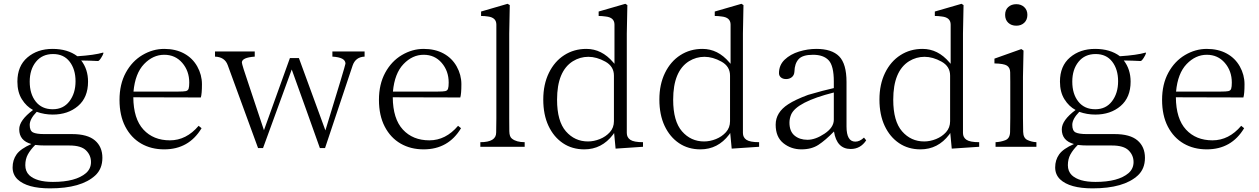

<svg xmlns="http://www.w3.org/2000/svg" viewBox="-20 -779 6682 1019"><path d="M46.9 109.4Q46.9 70.3 67.9 40.5Q88.9 10.7 146.5 -14.6Q82 -32.2 82 -92.8Q82 -140.6 155.3 -195.3Q120.1 -213.9 96.2 -252Q72.3 -290 72.3 -345.7Q72.3 -428.7 125.5 -474.1Q178.7 -519.5 258.8 -519.5Q338.9 -519.5 390.6 -480.5Q480.5 -486.3 527.3 -500L529.3 -498Q527.3 -488.3 516.6 -471.7Q505.9 -455.1 500 -455.1Q477.5 -456.1 456.1 -457Q433.6 -457 411.1 -458Q447.3 -411.1 447.3 -345.7Q447.3 -261.7 394 -216.3Q340.8 -170.9 259.8 -170.9Q215.8 -170.9 174.8 -185.5Q137.7 -147.5 137.7 -116.2Q137.7 -85 155.3 -76.2Q172.9 -67.4 214.8 -67.4H362.3Q444.3 -67.4 483.9 -33.7Q523.4 0 523.4 58.6Q523.4 117.2 485.4 152.3Q411.1 220.7 245.1 220.7Q124 220.7 73.2 172.9Q46.9 147.5 46.9 109.4ZM114.3 97.7Q114.3 129.9 134.8 150.4Q172.9 186.5 260.7 186.5Q381.8 186.5 436.5 139.6Q462.9 116.2 462.9 81.1Q462.9 44.9 436.5 19Q410.2 -6.8 348.6 -6.8H220.7Q192.4 -6.8 167 -9.8Q141.6 15.6 127.9 40.5Q114.3 65.4 114.3 97.7ZM137.7 -345.7Q137.7 -280.3 169.9 -239.7Q202.1 -199.2 259.8 -199.2Q316.4 -199.2 348.6 -241.7Q380.9 -284.2 380.9 -347.7Q380.9 -411.1 349.6 -451.7Q318.4 -492.2 261.7 -492.2Q204.1 -492.2 170.9 -451.2Q137.7 -410.2 137.7 -345.7Z M614.3 -249Q614.3 -332 647.5 -393.1Q680.7 -454.1 735.8 -486.8Q791 -519.5 851.6 -519.5Q912.1 -519.5 957 -495.1Q1002 -470.7 1026.9 -426.3Q1051.8 -381.8 1051.8 -332Q1051.8 -281.2 1045.9 -261.7L687.5 -262.7Q688.5 -148.4 741.2 -91.3Q793.9 -34.2 881.8 -34.2Q968.8 -34.2 1034.2 -111.3L1049.8 -98.6Q982.4 13.7 851.6 13.7Q782.2 13.7 729 -17.1Q675.8 -47.9 645 -106.9Q614.3 -166 614.3 -249ZM688.5 -293H926.8Q954.1 -293 965.8 -295.4Q977.5 -297.9 981 -308.1Q984.4 -318.4 984.4 -340.8Q984.4 -402.3 947.3 -445.3Q910.2 -488.3 851.6 -488.3Q792 -488.3 744.6 -439Q697.3 -389.6 688.5 -293Z M1121.1 -478.5V-505.9H1332V-478.5Q1263.7 -473.6 1263.7 -447.3Q1263.7 -436.5 1301.8 -325.2Q1339.8 -212.9 1380.9 -87.9L1518.6 -470.7H1566.4L1707 -86.9Q1813.5 -433.6 1813.5 -441.4Q1813.5 -474.6 1744.1 -478.5V-505.9H1915V-478.5Q1867.2 -476.6 1851.6 -431.6L1705.1 6.8H1677.7Q1640.6 -96.7 1603.5 -201.2Q1566.4 -305.7 1528.3 -410.2L1376 6.8H1349.6L1188.5 -433.6Q1172.9 -476.6 1121.1 -478.5ZM1867.2 -478.5ZM1826.2 -478.5ZM1250 -478.5ZM1171.9 -478.5Z M1991.2 -249Q1991.2 -332 2024.4 -393.1Q2057.6 -454.1 2112.8 -486.8Q2168 -519.5 2228.5 -519.5Q2289.1 -519.5 2334 -495.1Q2378.9 -470.7 2403.8 -426.3Q2428.7 -381.8 2428.7 -332Q2428.7 -281.2 2422.9 -261.7L2064.5 -262.7Q2065.4 -148.4 2118.2 -91.3Q2170.9 -34.2 2258.8 -34.2Q2345.7 -34.2 2411.1 -111.3L2426.8 -98.6Q2359.4 13.7 2228.5 13.7Q2159.2 13.7 2106 -17.1Q2052.7 -47.9 2022 -106.9Q1991.2 -166 1991.2 -249ZM2065.4 -293H2303.7Q2331.1 -293 2342.8 -295.4Q2354.5 -297.9 2357.9 -308.1Q2361.3 -318.4 2361.3 -340.8Q2361.3 -402.3 2324.2 -445.3Q2287.1 -488.3 2228.5 -488.3Q2168.9 -488.3 2121.6 -439Q2074.2 -389.6 2065.4 -293Z M2529.3 0V-24.4Q2613.3 -24.4 2613.3 -75.2Q2614.3 -112.3 2614.3 -150.4V-648.4Q2614.3 -685.5 2570.3 -691.4Q2551.8 -694.3 2533.2 -694.3V-717.8L2673.8 -758.8L2685.5 -752L2682.6 -599.6V-150.4Q2682.6 -112.3 2683.1 -82.5Q2683.6 -52.7 2697.3 -43Q2720.7 -24.4 2764.6 -24.4V0Z M2863.3 -251Q2863.3 -331.1 2893.1 -392.1Q2922.9 -453.1 2974.6 -486.3Q3026.4 -519.5 3091.8 -519.5Q3173.8 -519.5 3234.4 -448.2L3241.2 -440.4V-648.4Q3241.2 -686.5 3194.3 -691.4Q3174.8 -694.3 3157.2 -694.3V-717.8L3298.8 -758.8L3309.6 -752L3306.6 -600.6V-73.2Q3306.6 -49.8 3325.2 -37.1Q3343.8 -24.4 3392.6 -24.4V0L3247.1 9.8Q3241.2 -46.9 3239.3 -73.2L3233.4 -64.5Q3173.8 13.7 3081.1 13.7Q3016.6 13.7 2967.8 -19Q2918.9 -51.8 2891.1 -110.8Q2863.3 -169.9 2863.3 -251ZM2936.5 -250Q2936.5 -135.7 2983.4 -82Q3030.3 -28.3 3100.6 -28.3Q3131.8 -28.3 3163.6 -41Q3195.3 -53.7 3216.8 -77.6Q3238.3 -101.6 3238.3 -135.7V-377.9Q3238.3 -426.8 3192.4 -452.1Q3146.5 -477.5 3102.5 -477.5Q3058.6 -477.5 3020.5 -454.1Q2936.5 -401.4 2936.5 -250Z M3479.5 -251Q3479.5 -331.1 3509.3 -392.1Q3539.1 -453.1 3590.8 -486.3Q3642.6 -519.5 3708 -519.5Q3790 -519.5 3850.6 -448.2L3857.4 -440.4V-648.4Q3857.4 -686.5 3810.5 -691.4Q3791 -694.3 3773.4 -694.3V-717.8L3915 -758.8L3925.8 -752L3922.9 -600.6V-73.2Q3922.9 -49.8 3941.4 -37.1Q3960 -24.4 4008.8 -24.4V0L3863.3 9.8Q3857.4 -46.9 3855.5 -73.2L3849.6 -64.5Q3790 13.7 3697.3 13.7Q3632.8 13.7 3584 -19Q3535.2 -51.8 3507.3 -110.8Q3479.5 -169.9 3479.5 -251ZM3552.7 -250Q3552.7 -135.7 3599.6 -82Q3646.5 -28.3 3716.8 -28.3Q3748 -28.3 3779.8 -41Q3811.5 -53.7 3833 -77.6Q3854.5 -101.6 3854.5 -135.7V-377.9Q3854.5 -426.8 3808.6 -452.1Q3762.7 -477.5 3718.8 -477.5Q3674.8 -477.5 3636.7 -454.1Q3552.7 -401.4 3552.7 -250Z M4096.7 -117.2Q4096.7 -182.6 4163.1 -225.6Q4200.2 -250 4268.6 -275.4Q4351.6 -299.8 4405.3 -311.5V-346.7Q4405.3 -429.7 4377.9 -459Q4350.6 -488.3 4294.9 -488.3Q4239.3 -488.3 4218.3 -464.8Q4197.3 -441.4 4196.3 -399.4Q4195.3 -379.9 4182.6 -369.6Q4169.9 -359.4 4152.3 -359.4Q4134.8 -359.4 4124.5 -368.2Q4114.3 -377 4114.3 -390.6Q4114.3 -433.6 4144.5 -462.4Q4174.8 -491.2 4220.7 -505.4Q4266.6 -519.5 4312.5 -519.5Q4394.5 -519.5 4433.6 -480Q4472.7 -440.4 4472.7 -343.8V-107.4Q4472.7 -27.3 4519.5 -27.3Q4543 -27.3 4565.4 -48.8L4577.1 -34.2Q4546.9 11.7 4495.1 11.7Q4420.9 11.7 4406.2 -81.1Q4360.4 -34.2 4323.7 -10.3Q4287.1 13.7 4233.4 13.7Q4178.7 13.7 4137.7 -19Q4096.7 -51.8 4096.7 -117.2ZM4169.9 -127.9Q4169.9 -82 4196.8 -59.6Q4223.6 -37.1 4265.6 -37.1Q4307.6 -37.1 4356.4 -69.8Q4405.3 -102.5 4405.3 -143.6V-288.1Q4208 -238.3 4178.7 -170.9Q4169.9 -149.4 4169.9 -127.9Z M4647.5 -251Q4647.5 -331.1 4677.2 -392.1Q4707 -453.1 4758.8 -486.3Q4810.5 -519.5 4876 -519.5Q4958 -519.5 5018.6 -448.2L5025.4 -440.4V-648.4Q5025.4 -686.5 4978.5 -691.4Q4959 -694.3 4941.4 -694.3V-717.8L5083 -758.8L5093.8 -752L5090.8 -600.6V-73.2Q5090.8 -49.8 5109.4 -37.1Q5127.9 -24.4 5176.8 -24.4V0L5031.2 9.8Q5025.4 -46.9 5023.4 -73.2L5017.6 -64.5Q4958 13.7 4865.2 13.7Q4800.8 13.7 4752 -19Q4703.1 -51.8 4675.3 -110.8Q4647.5 -169.9 4647.5 -251ZM4720.7 -250Q4720.7 -135.7 4767.6 -82Q4814.5 -28.3 4884.8 -28.3Q4916 -28.3 4947.8 -41Q4979.5 -53.7 5001 -77.6Q5022.5 -101.6 5022.5 -135.7V-377.9Q5022.5 -426.8 4976.6 -452.1Q4930.7 -477.5 4886.7 -477.5Q4842.8 -477.5 4804.7 -454.1Q4720.7 -401.4 4720.7 -250Z M5257.8 -442.4V-467.8L5400.4 -518.6L5412.1 -510.7L5409.2 -371.1V-152.3Q5409.2 -112.3 5410.2 -79.1Q5411.1 -45.9 5433.6 -35.6Q5456.1 -25.4 5480.5 -24.4V0H5263.7V-24.4Q5290 -25.4 5314.9 -34.7Q5339.8 -43.9 5340.8 -78.1Q5341.8 -112.3 5341.8 -152.3V-343.8Q5341.8 -371.1 5341.3 -395.5Q5340.8 -419.9 5324.2 -430.7Q5307.6 -441.4 5257.8 -442.4ZM5314.5 -700.2Q5314.5 -726.6 5331.1 -741.7Q5347.7 -756.8 5374 -756.8Q5399.4 -756.8 5416 -741.2Q5432.6 -725.6 5432.6 -700.2Q5432.6 -673.8 5416 -658.2Q5399.4 -642.6 5374 -642.6Q5347.7 -642.6 5331.1 -658.2Q5314.5 -673.8 5314.5 -700.2Z M5580.1 109.4Q5580.1 70.3 5601.1 40.5Q5622.1 10.7 5679.7 -14.6Q5615.2 -32.2 5615.2 -92.8Q5615.2 -140.6 5688.5 -195.3Q5653.3 -213.9 5629.4 -252Q5605.5 -290 5605.5 -345.7Q5605.5 -428.7 5658.7 -474.1Q5711.9 -519.5 5792 -519.5Q5872.1 -519.5 5923.8 -480.5Q6013.7 -486.3 6060.5 -500L6062.5 -498Q6060.5 -488.3 6049.8 -471.7Q6039.1 -455.1 6033.2 -455.1Q6010.7 -456.1 5989.3 -457Q5966.8 -457 5944.3 -458Q5980.5 -411.1 5980.5 -345.7Q5980.5 -261.7 5927.2 -216.3Q5874 -170.9 5793 -170.9Q5749 -170.9 5708 -185.5Q5670.9 -147.5 5670.9 -116.2Q5670.9 -85 5688.5 -76.2Q5706.1 -67.4 5748 -67.4H5895.5Q5977.5 -67.4 6017.1 -33.7Q6056.6 0 6056.6 58.6Q6056.6 117.2 6018.6 152.3Q5944.3 220.7 5778.3 220.7Q5657.2 220.7 5606.4 172.9Q5580.1 147.5 5580.1 109.4ZM5647.5 97.7Q5647.5 129.9 5668 150.4Q5706.1 186.5 5793.9 186.5Q5915 186.5 5969.7 139.6Q5996.1 116.2 5996.1 81.1Q5996.1 44.9 5969.7 19Q5943.4 -6.8 5881.8 -6.8H5753.9Q5725.6 -6.8 5700.2 -9.8Q5674.8 15.6 5661.1 40.5Q5647.5 65.4 5647.5 97.7ZM5670.9 -345.7Q5670.9 -280.3 5703.1 -239.7Q5735.4 -199.2 5793 -199.2Q5849.6 -199.2 5881.8 -241.7Q5914.1 -284.2 5914.1 -347.7Q5914.1 -411.1 5882.8 -451.7Q5851.6 -492.2 5794.9 -492.2Q5737.3 -492.2 5704.1 -451.2Q5670.9 -410.2 5670.9 -345.7Z M6147.5 -249Q6147.5 -332 6180.7 -393.1Q6213.9 -454.1 6269 -486.8Q6324.2 -519.5 6384.8 -519.5Q6445.3 -519.5 6490.2 -495.1Q6535.2 -470.7 6560.1 -426.3Q6585 -381.8 6585 -332Q6585 -281.2 6579.1 -261.7L6220.7 -262.7Q6221.7 -148.4 6274.4 -91.3Q6327.1 -34.2 6415 -34.2Q6502 -34.2 6567.4 -111.3L6583 -98.6Q6515.6 13.7 6384.8 13.7Q6315.4 13.7 6262.2 -17.1Q6209 -47.9 6178.2 -106.9Q6147.5 -166 6147.5 -249ZM6221.7 -293H6460Q6487.3 -293 6499 -295.4Q6510.7 -297.9 6514.2 -308.1Q6517.6 -318.4 6517.6 -340.8Q6517.6 -402.3 6480.5 -445.3Q6443.4 -488.3 6384.8 -488.3Q6325.2 -488.3 6277.8 -439Q6230.5 -389.6 6221.7 -293Z"/></svg>

Font: GenEi Koburi Mincho v6
Style: Regular
Weight: 400
Designer: o_tamon (Modified)
Foundry: o_tamon / Adobe Systems Incorporated
Version: Version 6.1